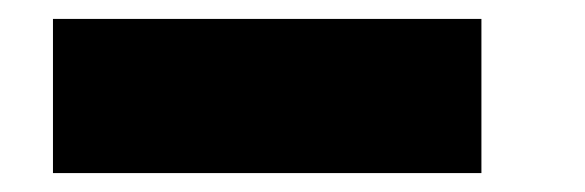

<svg xmlns="http://www.w3.org/2000/svg" viewBox="-20 -448 618 203"><path d="M489 -428V-265H36V-428Z"/></svg>

Font: Fz Poppins ExtBd
Style: Regular
Weight: 800
Designer: Ninad Kale (Devanagari), Jonny Pinhorn (Latin)
Foundry: Indian Type Foundry
Version: Vit hóa bi Vntype.Com & FontZin.Com